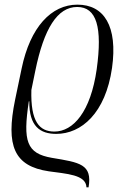

<svg xmlns="http://www.w3.org/2000/svg" viewBox="-20 -566 508 826"><path d="M352 240H361C378 140 323 133 203 113C94 94 78 42 104 -130H106C105 -22 153 10 222 10C330 10 434 -79 462 -274C487 -453 428 -546 313 -546C201 -546 110 -450 73 -271L45 -137C4 62 41 149 190 171C266 182 350 185 352 240ZM214 0C150 0 111 -42 115 -179L132 -262C169 -443 227 -536 312 -536C396 -536 421 -448 396 -268C370 -85 295 0 214 0Z"/></svg>

Font: Noto Serif Display SemiCondensed Light
Style: Italic
Weight: 300
Width: 4
Italic angle: -12°
Designer: Monotype Design Team
Foundry: Monotype Imaging Inc.
Version: Version 2.009